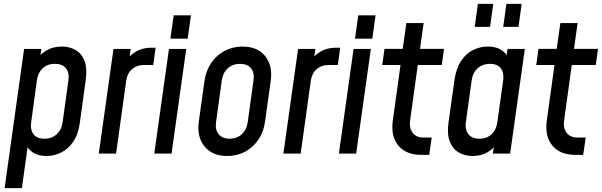

<svg xmlns="http://www.w3.org/2000/svg" viewBox="-20 -800 3134 1000"><path d="M4 180 105.5 -545H195.5L184.5 -470L172 -490.5Q194.5 -523 227.2 -540.2Q260 -557.5 302 -557.5Q343 -557.5 374.2 -539.2Q405.5 -521 420.2 -482.5Q435 -444 426.5 -383.5L396 -162Q388 -101 361.8 -62.5Q335.5 -24 298.8 -5.8Q262 12.5 221.5 12.5Q180 12.5 152.5 -5.2Q125 -23 111.5 -54.5L129.5 -75L94 180ZM211.5 -77.5Q250 -77.5 275.5 -101Q301 -124.5 306 -162L336.5 -383.5Q342 -421.5 323.2 -444.5Q304.5 -467.5 265.5 -467.5Q227 -467.5 202.2 -444.2Q177.5 -421 172.5 -383.5L142 -161.5Q137 -125 154.5 -101.2Q172 -77.5 211.5 -77.5Z M494.5 0 571 -545H661L649 -463L636 -482Q659 -516.5 692.8 -534Q726.5 -551.5 766.5 -551.5H790.5L778 -461.5H729.5Q693 -461.5 668 -440Q643 -418.5 637.5 -380.5L584.5 0Z M783.5 0 860 -545H950L873.5 0ZM867.5 -598.5 884.5 -720H974.5L957.5 -598.5Z M1163.5 12.5Q1086.5 12.5 1045.5 -37Q1004.5 -86.5 1015.5 -167L1045 -378.5Q1053 -432.5 1080.5 -472.8Q1108 -513 1150.2 -535.2Q1192.5 -557.5 1243.5 -557.5Q1321 -557.5 1361 -508Q1401 -458.5 1390 -378.5L1360.5 -167Q1353.5 -113.5 1326 -73Q1298.5 -32.5 1256.8 -10Q1215 12.5 1163.5 12.5ZM1176 -77.5Q1214 -77.5 1239.5 -101Q1265 -124.5 1270 -162L1300.5 -383.5Q1306 -421.5 1287.2 -444.5Q1268.5 -467.5 1230.5 -467.5Q1192.5 -467.5 1166.8 -444.5Q1141 -421.5 1135.5 -383.5L1105 -162Q1100 -124.5 1119 -101Q1138 -77.5 1176 -77.5Z M1456 0 1532.5 -545H1622.5L1610.5 -463L1597.5 -482Q1620.5 -516.5 1654.2 -534Q1688 -551.5 1728 -551.5H1752L1739.5 -461.5H1691Q1654.5 -461.5 1629.5 -440Q1604.5 -418.5 1599 -380.5L1546 0Z M1745 0 1821.5 -545H1911.5L1835 0ZM1829 -598.5 1846 -720H1936L1919 -598.5Z M2173 6.5Q2095 6.5 2054.8 -41.8Q2014.5 -90 2026 -173L2066 -461.5H1971L1982.5 -545.5H2077.5L2096.5 -680H2186.5L2167.5 -545.5H2292.5L2281 -461.5H2156L2116 -173Q2110.5 -132.5 2129.5 -108Q2148.5 -83.5 2186 -83.5H2228.5L2215.5 6.5Z M2441.5 12.5Q2401 12.5 2369.5 -5.8Q2338 -24 2322.8 -62.5Q2307.5 -101 2316 -162L2347 -383.5Q2356 -445 2382 -483.5Q2408 -522 2444.5 -539.8Q2481 -557.5 2521 -557.5Q2563 -557.5 2590.8 -540Q2618.5 -522.5 2631.5 -490.5L2613.5 -470L2623.5 -545H2713.5L2637 0H2547L2558 -75L2570.5 -54.5Q2549 -23.5 2516.5 -5.5Q2484 12.5 2441.5 12.5ZM2477 -77.5Q2516 -77.5 2540.5 -101.2Q2565 -125 2570 -161.5L2601 -383.5Q2606 -420.5 2588.5 -444Q2571 -467.5 2531.5 -467.5Q2494 -467.5 2468.2 -444.8Q2442.5 -422 2437 -383.5L2406 -162Q2401 -125 2419.5 -101.2Q2438 -77.5 2477 -77.5ZM2452.5 -660 2469 -780H2549L2532.5 -660ZM2601 -660 2617.5 -780H2697L2680.5 -660Z M2975 6.5Q2897 6.5 2856.8 -41.8Q2816.5 -90 2828 -173L2868 -461.5H2773L2784.5 -545.5H2879.5L2898.5 -680H2988.5L2969.5 -545.5H3094.5L3083 -461.5H2958L2918 -173Q2912.5 -132.5 2931.5 -108Q2950.5 -83.5 2988 -83.5H3030.5L3017.5 6.5Z"/></svg>

Font: Mohave Light Medium
Style: Italic
Weight: 500
Italic angle: -8°
Version: Version 2.003